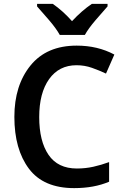

<svg xmlns="http://www.w3.org/2000/svg" viewBox="-20 -959 639 989"><path d="M374 -623Q416 -623 454 -609.5Q492 -596 526 -580L569 -678Q483 -724 375 -724Q220 -724 137 -621.5Q54 -519 54 -357Q54 -190 129 -90Q204 10 362 10Q465 10 542 -23V-124Q501 -109 460.5 -100Q420 -91 376 -91Q278 -91 230 -161.5Q182 -232 182 -356Q182 -480 233 -551.5Q284 -623 374 -623ZM534 -939H453Q401 -904 351 -850Q304 -903 252 -939H171V-926Q197 -897 233 -855Q269 -813 288 -779H417Q436 -813 472.5 -855.5Q509 -898 534 -926Z"/></svg>

Font: Noto Sans Display Medium
Style: Regular
Weight: 500
Designer: Monotype Design Team
Foundry: Monotype Imaging Inc.
Version: Version 1.900